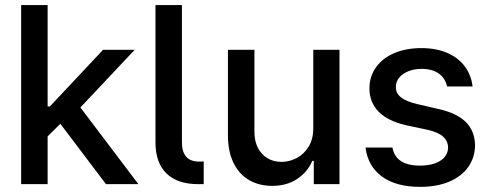

<svg xmlns="http://www.w3.org/2000/svg" viewBox="-20 -727 1934 758"><path d="M63.5 -707H168V-306.6H176.8L386.7 -530.3H511.7L297.4 -302.7L526.4 0H398.4L218.3 -238.3L168 -188.5V0H63.5Z M767.6 -88.9 784.2 -89.8V0H762.7Q680.7 0 637.2 -42.2Q593.8 -84.5 593.8 -165V-707H698.2V-165Q698.2 -127.4 715.1 -108.2Q731.9 -88.9 767.6 -88.9Z M1216.8 -530.3H1320.3V0H1218.8V-91.8H1212.9Q1193.8 -47.4 1152.8 -20.3Q1111.8 6.8 1054.7 6.8Q1002.9 6.8 963.4 -16.1Q923.8 -39.1 901.9 -84Q879.9 -128.9 879.9 -193.4V-530.3H984.4V-206.1Q984.4 -170.4 998 -143.6Q1011.7 -116.7 1035.9 -102.3Q1060.1 -87.9 1091.8 -87.9Q1122.1 -87.9 1150.9 -102.8Q1179.7 -117.7 1198.2 -147.7Q1216.8 -177.7 1216.8 -220.7Z M1644.5 -455.1Q1615.2 -455.1 1591.8 -445.6Q1568.4 -436 1555.4 -419.9Q1542.5 -403.8 1543 -383.8Q1542 -359.9 1562.3 -343.3Q1582.5 -326.7 1626 -316.4L1710 -296.9Q1783.2 -280.8 1818.8 -245.4Q1854.5 -210 1855.5 -153.3Q1855 -105.5 1828.9 -68.1Q1802.7 -30.8 1753.9 -10Q1705.1 10.7 1638.7 10.7Q1543.9 10.7 1488.3 -29.8Q1432.6 -70.3 1422.9 -144.5H1529.3Q1542.5 -73.2 1637.7 -73.2Q1688.5 -73.2 1718.5 -92.5Q1748.5 -111.8 1749 -145.5Q1748 -171.4 1728.3 -188.5Q1708.5 -205.6 1667 -214.8L1584 -232.4Q1512.2 -248.5 1475.3 -285.6Q1438.5 -322.8 1438.5 -377.9Q1438.5 -424.8 1464.1 -460.9Q1489.7 -497.1 1536.1 -517.1Q1582.5 -537.1 1643.6 -537.1Q1701.7 -537.1 1745.4 -518.3Q1789.1 -499.5 1814.7 -465.3Q1840.3 -431.2 1845.7 -385.7H1745.1Q1737.8 -418.5 1712.2 -436.8Q1686.5 -455.1 1644.5 -455.1Z"/></svg>

Font: Pretendard GOV Medium
Style: Regular
Weight: 500
Designer: Base glyphs from Inter by Rasmus Andersson; Hangeul glyphs from Noto Sans CJK(Source Han Sans) by Jang Soo-young and Kan
Foundry: Kil Hyung-jin
Version: Version 1.309